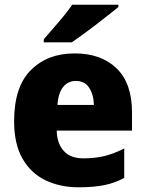

<svg xmlns="http://www.w3.org/2000/svg" viewBox="-20 -786 620 816"><path d="M297 -559Q410 -559 475.5 -495.5Q541 -432 541 -309V-231H221Q222 -177 250.5 -145Q279 -113 334 -113Q384 -113 424.5 -123Q465 -133 508 -155V-30Q470 -9 425 0.5Q380 10 313 10Q235 10 173 -20Q111 -50 75.5 -112Q40 -174 40 -271Q40 -417 111 -488Q182 -559 297 -559ZM302 -442Q270 -442 249 -417Q228 -392 224 -340H379Q378 -384 359 -413Q340 -442 302 -442ZM483 -766V-756Q466 -742 440.5 -722Q415 -702 386.5 -680Q358 -658 331 -638.5Q304 -619 285 -606H166V-619Q182 -638 204.5 -663.5Q227 -689 249.5 -716.5Q272 -744 287 -766Z"/></svg>

Font: Noto Sans Disp ExtBd
Style: Regular
Weight: 800
Designer: Monotype Design Team
Foundry: Monotype Imaging Inc.
Version: Version 2.000;GOOG;noto-source:20170915:90ef993387c0; ttfaut